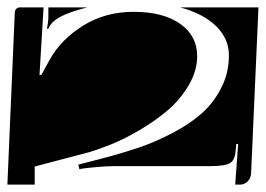

<svg xmlns="http://www.w3.org/2000/svg" viewBox="-20 -510 720 520"><path d="M0 -10 20 -475Q21 -490 35 -490H98L87 -307H92L115 -349Q145 -403 205 -440.5Q265 -478 342 -478Q422 -478 468 -445.5Q514 -413 514 -358Q514 -318 491 -279Q468 -240 434.5 -211.5Q401 -183 359.5 -158.5Q318 -134 283.5 -120Q249 -106 222 -98L74 -59V-10ZM192 -64 261 -82Q314 -96 358 -111Q402 -126 448.5 -150.5Q495 -175 527 -203.5Q559 -232 579.5 -272.5Q600 -313 600 -360Q600 -405 565.5 -439Q531 -473 468 -490H680L660 -40Q659 -27 650.5 -18.5Q642 -10 630 -10H617L625 -120H620L618 -100Q616 -76 602.5 -68Q589 -60 547 -60H284Q268 -60 235.5 -57Q203 -54 195 -52ZM107 -433Q111 -449 111 -467V-490H217Q143 -472 121 -448Q113 -439 111 -432Z"/></svg>

Font: PrimecolorB
Style: Medium
Weight: 500
Designer: gluk
Foundry: gluk
Version: Version 0.672